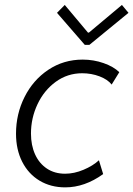

<svg xmlns="http://www.w3.org/2000/svg" viewBox="-20 -770 553 796"><path d="M46.4 -215.8Q46.4 -297.4 81.8 -367.9Q117.2 -438.5 180.4 -480.7Q243.7 -522.9 322.8 -522.9Q368.2 -522.9 409.7 -508.3Q451.2 -493.7 474.6 -470.7L442.9 -419.4Q426.8 -440.4 392.8 -453.4Q358.9 -466.3 320.8 -466.3Q259.8 -466.3 211.2 -430.9Q162.6 -395.5 135.5 -337.9Q108.4 -280.3 108.4 -216.3Q108.4 -167.5 125.5 -129.9Q142.6 -92.3 174.6 -71Q206.5 -49.8 250 -49.8Q287.6 -49.8 326.4 -66.2Q365.2 -82.5 390.1 -105.5L407.7 -48.3Q331.1 6.8 250.5 6.8Q190.4 6.8 144 -21Q97.7 -48.8 72 -99.4Q46.4 -149.9 46.4 -215.8ZM216.3 -716.8 248.5 -749.5 344.7 -634.8H348.6L485.4 -749.5L512.7 -716.8L350.6 -584H331.5Z"/></svg>

Font: Reddit Sans Chocolate Light
Style: Italic
Weight: 300
Italic angle: -11.25°
Designer: Stephen Hutchings
Version: Version 1.013